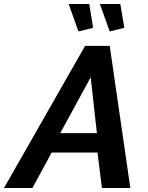

<svg xmlns="http://www.w3.org/2000/svg" viewBox="-73 -939 738 959"><path d="M352 -710H475L578 0H436L414 -177H185L89 0H-53ZM411 -274 380 -553 228 -274ZM426 -919H528L548 -800L475 -782ZM270 -919H373L392 -800L319 -782Z"/></svg>

Font: Raleway Thin
Style: Bold Italic
Weight: 700
Italic angle: -12°
Version: Version 4.026